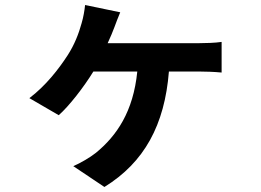

<svg xmlns="http://www.w3.org/2000/svg" viewBox="-20 -647 1040 765"><path d="M409 -475C420 -498 429 -521 436 -539C442 -557 450 -575 459 -598L319 -627C317 -606 312 -577 305 -554C294 -514 277 -469 249 -426C214 -372 162 -305 97 -256L214 -188C255 -224 314 -300 352 -362H527C511 -202 445 -106 362 -38C338 -19 300 3 272 15L396 98C555 0 636 -149 653 -362H775C795 -362 833 -361 863 -358V-480C837 -476 797 -475 775 -475Z"/></svg>

Font: Noto Sans Mono CJK JP Bold
Style: Regular
Weight: 700
Designer: Ryoko NISHIZUKA (kana & ideographs); Paul D. Hunt (Latin, Greek & Cyrillic); Wenlong ZHANG (bopomofo); Sandoll Communica
Foundry: Adobe Systems Incorporated
Version: Version 1.004;PS 1.004;hotconv 1.0.82;makeotf.lib2.5.63406